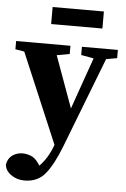

<svg xmlns="http://www.w3.org/2000/svg" viewBox="-62 -719 657 1000"><g transform="rotate(5 266.0 -219.5)"><path d="M342 -440V-483H530V-440L473 -430L291 41Q254 137 214 187Q174 237 104 237Q64 237 33.5 215Q3 193 1 162Q7 129 30.5 113Q54 97 83 97Q103 97 126 105.5Q149 114 169 144L175 153Q219 109 244 39V38L45 -432L-2 -440V-483H282V-440L215 -428L313 -158L362 -298L408 -428ZM172 -587V-676H440V-587Z"/></g></svg>

Font: Source Serif 4
Style: Bold
Weight: 700
Designer: Frank Grießhammer
Foundry: Adobe
Version: Version 4.005;hotconv 1.1.0;makeotfexe 2.6.0